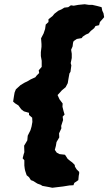

<svg xmlns="http://www.w3.org/2000/svg" viewBox="-20 -792 512 907"><path d="M49 -355 55 -370 77 -390 97 -402 108 -407 125 -417 147 -427 153 -435 165 -447 163 -460 177 -476V-505L173 -527V-546L176 -571V-584L174 -611L186 -634L193 -655L196 -676L209 -688V-701L228 -716L237 -727L255 -741L271 -748L284 -756L302 -758L315 -767L328 -765L350 -769L380 -772L400 -769H416L438 -764L460 -758L463 -742L469 -729L472 -711L468 -706L452 -688L448 -673L431 -669L425 -659L409 -646L398 -634L386 -629L371 -619L366 -612L343 -608L328 -598L325 -590L323 -573L316 -557L319 -538V-518L314 -494L317 -483L313 -453L308 -445L304 -423L300 -399L290 -380L272 -365L265 -357L252 -343L261 -323L276 -303L275 -288L280 -268L285 -251L276 -241L278 -225L269 -197L270 -186L259 -162L260 -143L247 -121L244 -103L239 -84L248 -71L261 -64L287 -61L293 -52L300 -41L314 -30L321 -25L333 -13L334 -5L342 8L354 20V28L352 38L350 59L331 72L327 83L308 84L277 89L260 91L227 95L213 92L180 86L174 82L156 75L137 63L126 59L117 45L106 36L99 15L97 6L95 -10V-35L87 -44L92 -64L95 -73L94 -104L102 -117L109 -129L111 -151L124 -177L129 -194L133 -216L132 -236L117 -249V-259L93 -266L80 -276L67 -294L51 -304L42 -312L46 -338Z"/></svg>

Font: Winky Rough
Style: Bold Italic
Weight: 700
Italic angle: -8.97852°
Designer: Simon Atzbach
Foundry: typofactur
Version: Version 1.206; ttfautohint (v1.8.4.7-5d5b)